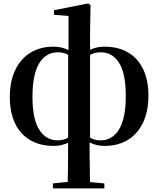

<svg xmlns="http://www.w3.org/2000/svg" viewBox="-20 -819 906 1099"><path d="M282.8 259.3V230.8L389.1 220.1H462.2L577.4 230.8V259.3ZM366.9 259.3Q368.9 189.6 369.4 124.7Q369.9 59.9 369.9 -17.4V-22.4V-512.2L372.3 -520V-727.7L289.3 -734.6V-760.6L484.4 -799.3L498.2 -790.3L495.5 -631.7V-518.6V-512.6V-22.8L492.8 -10.9Q492.8 39.9 493.1 75.9Q493.5 111.8 494 140.6Q494.5 169.4 495 196.9Q495.5 224.4 496.5 259.3ZM287.9 16.2Q209.7 16.2 153.1 -16.8Q96.6 -49.8 66.4 -112.4Q36.2 -174.9 36.2 -263.6Q36.2 -351.9 66.4 -416.5Q96.6 -481.2 152.8 -516.5Q208.9 -551.9 287.2 -551.9Q333.1 -551.9 371.5 -532.4Q409.9 -512.8 427.8 -489.2L429.8 -483.1L427.8 -463.5Q401.1 -484.7 375 -502.2Q348.9 -519.7 310.9 -519.7Q243 -519.7 204.4 -456.7Q165.9 -393.7 165.9 -265.1Q165.9 -137.9 204.4 -76.8Q243 -15.7 310.1 -15.7Q348.1 -15.7 374.6 -33.9Q401.1 -52 427.8 -72.9L432 -45.8H427.8Q409.9 -22.5 372.2 -3.1Q334.6 16.2 287.9 16.2ZM578.2 16.2Q531.5 16.2 493.4 -3.5Q455.2 -23.2 438.3 -45.8H434.1L438.3 -72.2Q464.9 -52 491.4 -33.9Q517.9 -15.7 555.2 -15.7Q623.4 -15.7 661.7 -78.9Q700 -142 700 -269.7Q700 -398.5 661.7 -459.1Q623.4 -519.7 555.9 -519.7Q517.9 -519.7 491.4 -502.2Q464.9 -484.7 438.3 -462.8L434.8 -483.8L438.3 -490Q455.2 -513.5 493 -532.7Q530.8 -551.9 578.2 -551.9Q656.4 -551.9 712.8 -518.9Q769.2 -485.9 799.4 -423Q829.6 -360.1 829.6 -271.1Q829.6 -183.9 799.7 -119.4Q769.9 -54.8 713.7 -19.3Q657.4 16.2 578.2 16.2Z"/></svg>

Font: Source Han Serif JP VF
Style: Regular
Weight: 250
Designer: Ryoko NISHIZUKA 西塚涼子 (kana & ideographs); Frank Grießhammer (Latin, Greek & Cyrillic); Wenlong ZHANG 张文龙 (bopomofo); San
Foundry: Adobe
Version: Version 2.001;hotconv 1.1.0;makeotfexe 2.6.0